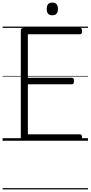

<svg xmlns="http://www.w3.org/2000/svg" viewBox="-20 -1096 705 1495"><path d="M170 0Q156 0 149 -5.5Q142 -11 142 -23V-860Q142 -870 149 -874.5Q156 -879 170 -879H602Q610 -879 614.5 -873.5Q619 -868 619 -854Q619 -840 614.5 -834.5Q610 -829 602 -829H197V-490H540Q548 -490 552 -484.5Q556 -479 556 -465Q556 -451 552 -445.5Q548 -440 540 -440H197V-50H602Q610 -50 614.5 -44.5Q619 -39 619 -25Q619 -11 614.5 -5.5Q610 0 602 0ZM387 -977Q365 -977 354.5 -989Q344 -1001 344 -1026Q344 -1051 354.5 -1063.5Q365 -1076 387 -1076Q409 -1076 420 -1063.5Q431 -1051 431 -1026Q431 -1001 420 -989Q409 -977 387 -977ZM0 369H665V379H0ZM0 -20H665V0H0ZM0 -505H665V-500H0ZM0 -889H665V-879H0Z"/></svg>

Font: Playwrite HR Lijeva Guides
Style: Regular
Weight: 400
Designer: Veronika Burian, José Scaglione
Foundry: TypeTogether
Version: Version 1.003